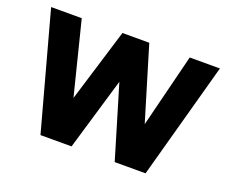

<svg xmlns="http://www.w3.org/2000/svg" viewBox="-91 -664 961 807"><g transform="rotate(20 389.5 -260.5)"><path d="M293 0H154L12 -521H149L231 -194L331 -521H451L550 -193L632 -521H767L624 0H486L389 -324Z"/></g></svg>

Font: Rosa Sans
Style: Bold
Weight: 700
Designer: Pentagram / MCKL
Foundry: Pentagram / MCKL
Version: Version 1.005;September 16, 2019;FontCreator 11.5.0.2425 64-